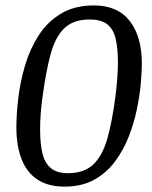

<svg xmlns="http://www.w3.org/2000/svg" viewBox="-20 -681 562 711"><path d="M219.2 10.1Q158.7 10.1 119.1 -15.9Q79.5 -41.9 60.1 -91.1Q40.7 -140.3 40.7 -209.4Q40.7 -258.1 47.8 -318.1Q54.9 -378.2 72.6 -438.3Q90.3 -498.3 122.5 -548.9Q154.6 -599.4 205.2 -630.1Q255.8 -660.9 327.8 -660.9Q415.5 -660.9 460.4 -603.3Q505.3 -545.8 505.3 -444.9Q505.3 -416.7 501.4 -372.6Q497.6 -328.4 487 -276.9Q476.4 -225.4 456.7 -175Q436.9 -124.6 405.4 -82.4Q373.9 -40.1 328 -15Q282.2 10.1 219.2 10.1ZM232 -39.7Q291 -39.7 325.2 -71.8Q359.3 -103.9 377.5 -168Q395.7 -232.1 407.8 -326.6Q409.8 -344.4 411.6 -360.3Q413.4 -376.3 414.3 -391.7Q415.3 -407.1 416 -421.1Q416.7 -435 416.7 -447.7Q416.7 -501.2 408.4 -536.9Q400.2 -572.6 377.6 -590.7Q355.1 -608.8 311.8 -608.8Q253.2 -608.8 219.7 -577.8Q186.3 -546.9 168.5 -484Q150.8 -421.2 138.2 -326.8Q132.9 -290.7 130.7 -259.6Q128.5 -228.6 128.5 -202.1Q128.5 -149.2 137.2 -113.1Q145.9 -77.1 168.3 -58.4Q190.7 -39.7 232 -39.7Z"/></svg>

Font: Faustina Light
Style: Italic
Weight: 300
Italic angle: -8°
Designer: Alfonso Garcia
Foundry: http://www.omnibus-type.com
Version: Version 1.200